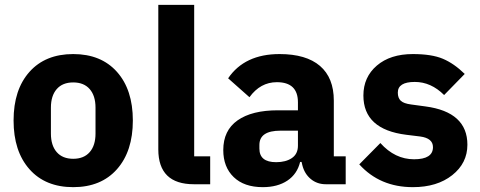

<svg xmlns="http://www.w3.org/2000/svg" viewBox="-20 -760 1980 792"><path d="M462.5 -62Q397 12 282 12Q167 12 101.5 -62Q36 -136 36 -263Q36 -390 101.5 -463.5Q167 -537 282 -537Q397 -537 462.5 -463.5Q528 -390 528 -263Q528 -136 462.5 -62ZM374 -209V-316Q374 -365 350 -392.5Q326 -420 282 -420Q238 -420 214 -392.5Q190 -365 190 -316V-209Q190 -160 214 -132.5Q238 -105 282 -105Q326 -105 350 -132.5Q374 -160 374 -209Z M780 0Q633 0 633 -144V-740H781V-115H847V0Z M1064 12Q987 12 944 -29.5Q901 -71 901 -141Q901 -222 960 -263.5Q1019 -305 1126 -305H1209V-338Q1209 -421 1122 -421Q1054 -421 1009 -359L921 -437Q989 -537 1133 -537Q1243 -537 1300 -488Q1357 -439 1357 -345V-115H1406V0H1324Q1288 0 1262 -21.5Q1236 -43 1227 -79L1224 -92H1218Q1206 -42 1165.5 -15Q1125 12 1064 12ZM1119 -91Q1159 -91 1184 -108Q1209 -125 1209 -159V-221H1137Q1050 -221 1050 -162V-147Q1050 -91 1119 -91Z M1683 12Q1547 12 1462 -82L1549 -170Q1609 -103 1688 -103Q1766 -103 1766 -153Q1766 -190 1713 -197L1656 -204Q1479 -226 1479 -366Q1479 -442 1534.5 -489.5Q1590 -537 1683 -537Q1761 -537 1807 -517.5Q1853 -498 1897 -455L1812 -368Q1758 -422 1691 -422Q1621 -422 1621 -378Q1621 -356 1633 -344.5Q1645 -333 1676 -329L1735 -321Q1908 -298 1908 -163Q1908 -87 1845.5 -37.5Q1783 12 1683 12Z"/></svg>

Font: Anuphan
Style: Bold
Weight: 700
Designer: Mike Abbink, Paul van der Laan, Pieter van Rosmalen, Mint Tantisuwanna
Foundry: Bold Monday; Cadson Demak
Version: Version 3.002;hotconv 1.0.109;makeotfexe 2.5.65596